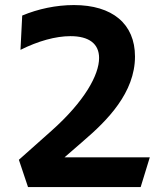

<svg xmlns="http://www.w3.org/2000/svg" viewBox="-20 -762 660 778"><path d="M279.5 -741.5C435 -741.5 527 -665.5 527 -533C527 -386.5 414.5 -273.5 318 -191L241.5 -124.5H587L550 -4H93.5L56.5 -114.5L188 -231.5C323.5 -352 381.5 -459 381.5 -527C381.5 -584.5 341 -615.5 265.5 -615.5C205 -615.5 134 -595.5 63 -560L70 -699C134.5 -726 208 -741.5 279.5 -741.5Z"/></svg>

Font: Monaspace Argon
Style: Bold
Weight: 700
Designer: Riley Cran & the Lettermatic Team
Foundry: Lettermatic
Version: Version 1.000 (Monaspace Argon)